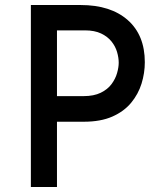

<svg xmlns="http://www.w3.org/2000/svg" viewBox="-20 -745 642 765"><path d="M301 -725Q421 -725 489 -665Q557 -605 557 -497Q557 -454 544 -412Q531 -370 502.5 -335.5Q474 -301 427.5 -280.5Q381 -260 314 -260H207V0H103V-725ZM313 -362Q354 -362 381.5 -375.5Q409 -389 424.5 -410Q440 -431 446.5 -454Q453 -477 453 -495Q453 -515 446.5 -537.5Q440 -560 424.5 -579.5Q409 -599 383 -611.5Q357 -624 318 -624H207V-362Z"/></svg>

Font: Reem Kufi Fun
Style: Regular
Weight: 400
Designer: Khaled Hosny
Version: Version 1.005